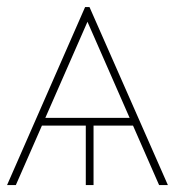

<svg xmlns="http://www.w3.org/2000/svg" viewBox="-39 -535 505 555"><path d="M219.7 -485.4 6.8 0H-18.6L207 -514.6H217.8ZM420.9 0 208 -485.4 210 -514.6H219.7L446.3 0ZM353.5 -194.3V-171.9H75.2V-194.3ZM231.4 -194.3V0H209V-194.3Z"/></svg>

Font: Inter Tight Thin
Style: Regular
Weight: 250
Designer: Rasmus Andersson
Foundry: rsms
Version: Version 3.004